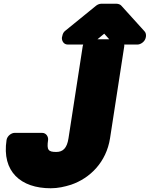

<svg xmlns="http://www.w3.org/2000/svg" viewBox="-20 -958 800 1026"><path d="M251 48C290 48 325 40 360 29C462 -6 548 -92 568 -219L644 -711C646 -727 636 -748 613 -748H466C450 -748 426 -734 422 -711L346 -219C338 -166 316 -146 281 -146C238 -146 229 -156 237 -210C239 -226 228 -248 205 -248H58C42 -248 19 -233 15 -210C-11 -41 91 48 251 48ZM760 -764C761 -773 759 -784 752 -791L628 -928C624 -933 613 -938 603 -938H521C512 -938 502 -934 494 -928L328 -793C320 -787 315 -777 313 -766L311 -758C309 -742 319 -720 342 -720H452C459 -720 472 -724 480 -731L537 -778L579 -731C584 -726 593 -720 603 -720H715C731 -720 755 -735 759 -758Z"/></svg>

Font: Asimov Print
Style: EIt
Weight: 500
Designer: Google
Version: Version 2.000980; 2014